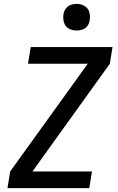

<svg xmlns="http://www.w3.org/2000/svg" viewBox="-20 -980 616 1000"><path d="M19 0H445L459 -87H149L552 -648L566 -735H140L126 -648H437L33 -87ZM379 -821Q394 -821 409.5 -826Q425 -831 435 -844.5Q445 -858 447 -873Q451 -896 445 -917Q439 -938 420 -949Q401 -960 379 -960Q364 -960 348.5 -954.5Q333 -949 323 -935.5Q313 -922 311 -907Q307 -885 313 -863.5Q319 -842 338 -831.5Q357 -821 379 -821Z"/></svg>

Font: Iosevka Sparkle Medium
Style: Italic
Weight: 500
Italic angle: -9°
Designer: Belleve Invis
Foundry: Belleve Invis
Version: Version 4.5.0; ttfautohint (v1.8.3)